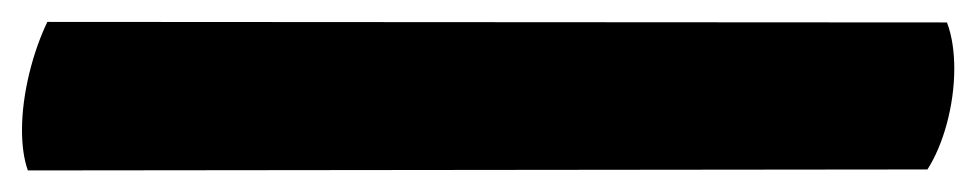

<svg xmlns="http://www.w3.org/2000/svg" viewBox="-39 7 904 178"><path d="M4.9 27.3C-8.3 54.7 -18.6 93.3 -18.6 127.4C-18.6 141.1 -17.1 153.8 -13.2 165L820.8 164.1C835.4 141.6 845.7 105 845.7 70.8C845.7 55.7 843.8 40.5 838.9 27.8Z"/></svg>

Font: Kavoon
Style: Regular
Weight: 400
Designer: Viktoriya Grabowska
Foundry: Viktoriya Grabowska
Version: Version 1.002